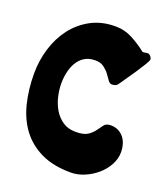

<svg xmlns="http://www.w3.org/2000/svg" viewBox="-140 -869 845 968"><g transform="rotate(20 282.0 -385.0)"><path d="M314 -770Q363 -770 406 -747Q449 -724 485 -695Q492 -695 498.5 -696.5Q505 -698 512 -698Q520 -698 527.5 -689.5Q535 -681 535 -673Q535 -666 520.5 -642Q506 -618 487.5 -590.5Q469 -563 451.5 -538Q434 -513 428 -504Q419 -488 395 -488Q383 -488 374 -501.5Q365 -515 353 -531Q341 -547 323 -560.5Q305 -574 276 -574Q242 -574 218.5 -559Q195 -544 181 -520Q167 -496 160.5 -466Q154 -436 154 -407Q154 -373 162.5 -336.5Q171 -300 189 -270Q207 -240 235.5 -220.5Q264 -201 305 -201Q349 -201 370 -215.5Q391 -230 403 -247Q415 -264 426 -278.5Q437 -293 462 -293Q485 -293 502.5 -284Q520 -275 532 -260Q544 -245 550 -225Q556 -205 556 -184Q556 -147 537.5 -113.5Q519 -80 489.5 -55Q460 -30 424 -15Q388 0 353 0Q258 0 192.5 -31.5Q127 -63 86 -117.5Q45 -172 26.5 -246.5Q8 -321 8 -407Q8 -476 28 -541.5Q48 -607 86.5 -657.5Q125 -708 182 -739Q239 -770 314 -770Z"/></g></svg>

Font: r_Neptun CAT
Style: Regular
Weight: 400
Foundry: Peter Wiegel, CAT-Fonts
Version: Version 1.000;June 8, 2024;FontCreator 14.0.0.2814 32-bit